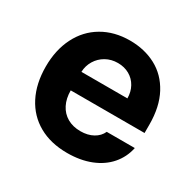

<svg xmlns="http://www.w3.org/2000/svg" viewBox="-126 -671 826 816"><g transform="rotate(30 287.0 -263.0)"><path d="M35.2 -262.7Q35.2 -344.2 66.7 -406.5Q98.1 -468.8 156.2 -502.9Q214.4 -537.1 291 -537.1Q362.3 -537.1 418.7 -507.1Q475.1 -477.1 507.6 -416.5Q540 -356 540 -268.6V-227.5H177.7Q177.7 -188 192.6 -158.7Q207.5 -129.4 235.1 -113.5Q262.7 -97.7 299.8 -97.7Q335.4 -97.7 361.3 -112.1Q387.2 -126.5 398.4 -151.4H536.1Q525.9 -102.5 494.1 -65.9Q462.4 -29.3 411.9 -9.3Q361.3 10.7 296.9 10.7Q216.3 10.7 157.5 -22.5Q98.6 -55.7 66.9 -117.4Q35.2 -179.2 35.2 -262.7ZM403.3 -318.4Q403.3 -350.1 389.4 -375.2Q375.5 -400.4 350.6 -414.6Q325.7 -428.7 293.9 -428.7Q261.7 -428.7 235.6 -414.1Q209.5 -399.4 194.1 -374Q178.7 -348.6 177.7 -318.4Z"/></g></svg>

Font: WEMIX Pretendard
Style: Bold
Weight: 700
Designer: Base glyphs from Inter by Rasmus Andersson; Hangeul glyphs from Noto Sans CJK(Source Han Sans) by Jang Soo-young and Kan
Foundry: Kil Hyung-jin
Version: Version 1.000